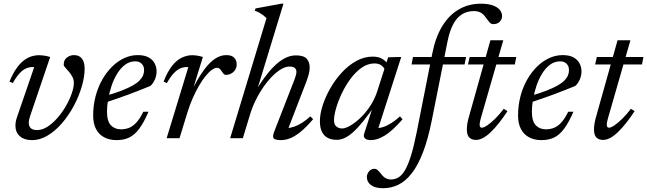

<svg xmlns="http://www.w3.org/2000/svg" viewBox="-20 -730 3418 1014"><path d="M427 -367.5Q427 -325 412.2 -274.2Q397.5 -223.5 371 -173.2Q344.5 -123 309.2 -81.5Q274 -40 233 -15Q192 10 148 10Q108.5 10 85 -10.5Q61.5 -31 61.5 -66.5Q61.5 -86.5 69 -109L160.5 -375Q158.5 -375.5 156.8 -375.8Q155 -376 153 -376Q135 -376 118 -368.8Q101 -361.5 83.8 -343.2Q66.5 -325 47.5 -291.5L30 -299Q46.5 -339 65 -366Q83.5 -393 103.5 -409Q123.5 -425 144.8 -431.8Q166 -438.5 187 -438.5Q197 -438.5 206.8 -437.2Q216.5 -436 226.2 -434Q236 -432 245 -429L139.5 -118.5Q136 -108 134 -98.8Q132 -89.5 132 -82Q132 -62 143.2 -52.5Q154.5 -43 175 -43Q203.5 -43 231.5 -61.2Q259.5 -79.5 284.5 -108.5Q309.5 -137.5 328.8 -171.2Q348 -205 359 -237Q370 -269 370 -292Q370 -310 362 -324.8Q354 -339.5 343.5 -351.8Q333 -364 324.8 -373Q316.5 -382 316.5 -388Q316.5 -414 333.8 -426.5Q351 -439 371 -439Q398 -439 412.5 -420.8Q427 -402.5 427 -367.5Z M694 -406Q664.5 -406 640.8 -388.2Q617 -370.5 599 -341.2Q581 -312 569.2 -276.8Q557.5 -241.5 551.2 -206Q545 -170.5 545 -141.5Q545 -90 565.5 -68.5Q586 -47 619 -47Q642 -47 662 -55Q682 -63 700.5 -83.2Q719 -103.5 737 -140H764.5Q739.5 -82.5 715 -49.8Q690.5 -17 662 -3.5Q633.5 10 596 10Q558 10 530.2 -4.8Q502.5 -19.5 487.2 -48.5Q472 -77.5 472 -120Q472 -172.5 484.5 -220.5Q497 -268.5 519.2 -308Q541.5 -347.5 571 -377Q600.5 -406.5 635.5 -422.8Q670.5 -439 707.5 -439Q742.5 -439 764.5 -427Q786.5 -415 796.8 -395.2Q807 -375.5 807 -352.5Q807 -331 797.8 -309.8Q788.5 -288.5 774 -276Q745.5 -264.5 716.5 -253Q687.5 -241.5 657.8 -230.5Q628 -219.5 598.2 -209.2Q568.5 -199 538.5 -189L540 -224.5Q588.5 -238 623.2 -251.8Q658 -265.5 681 -278.5Q704 -291.5 717 -305Q730 -318.5 735.5 -332Q741 -345.5 741 -359.5Q741 -373.5 735.5 -383.8Q730 -394 719.8 -400Q709.5 -406 694 -406Z M974.5 -375Q972.5 -375.5 970.8 -375.8Q969 -376 967 -376Q949 -376 932 -368.8Q915 -361.5 897.8 -343.2Q880.5 -325 861.5 -291.5L844 -299Q865 -353 889.5 -383.2Q914 -413.5 941.2 -426Q968.5 -438.5 995.5 -438.5Q1005.5 -438.5 1014.8 -437.2Q1024 -436 1033.2 -434Q1042.5 -432 1051.5 -429L999 -259.5H996.5Q1028.5 -322 1057.8 -361.5Q1087 -401 1116 -420Q1145 -439 1175 -439Q1203.5 -439 1216.8 -425.2Q1230 -411.5 1230 -390Q1230 -374 1222 -361.2Q1214 -348.5 1200.8 -341.5Q1187.5 -334.5 1172 -334.5Q1167.5 -334.5 1163 -338.2Q1158.5 -342 1152 -352Q1146 -362 1140 -367Q1134 -372 1126 -372Q1113.5 -372 1097.8 -360.2Q1082 -348.5 1064.8 -327.2Q1047.5 -306 1030.5 -276.5Q1013.5 -247 997.8 -211.5Q982 -176 970 -136.5L928 0H860Z M1299.5 -122 1262.5 0H1195.5L1387.5 -634.5Q1378.5 -643 1369.8 -649.8Q1361 -656.5 1350.5 -662.5Q1340 -668.5 1325.5 -673.5L1329.5 -685.5L1466 -710.5H1477L1335 -245.5L1328.5 -246.5Q1350.5 -284 1375.2 -318.2Q1400 -352.5 1427 -379.5Q1454 -406.5 1483.2 -422Q1512.5 -437.5 1542 -437.5Q1584 -437.5 1599.8 -419.8Q1615.5 -402 1615.5 -373.5Q1615.5 -357.5 1610.5 -338Q1605.5 -318.5 1596.5 -295L1496.5 -36L1497 -54Q1513.5 -54 1533.8 -61Q1554 -68 1576 -82Q1598 -96 1619 -115.5L1633.5 -100.5Q1598 -58.5 1568 -34.2Q1538 -10 1512.8 0Q1487.5 10 1465 10Q1432.5 10 1425.2 0.5Q1418 -9 1429 -37L1535.5 -310.5Q1539.5 -321.5 1542.5 -331.8Q1545.5 -342 1545.5 -350.5Q1545.5 -363 1537.2 -370.8Q1529 -378.5 1508 -378.5Q1484 -378.5 1454.2 -358Q1424.5 -337.5 1394.8 -301.5Q1365 -265.5 1340 -219.5Q1315 -173.5 1299.5 -122Z M1903 -23 1955 -185H1968Q1930 -129 1899.8 -91.5Q1869.5 -54 1844.8 -32Q1820 -10 1799 -0.8Q1778 8.5 1758.5 8.5Q1731.5 8.5 1711.5 -1.5Q1691.5 -11.5 1680.5 -33.2Q1669.5 -55 1669.5 -90Q1669.5 -128 1684.2 -173.8Q1699 -219.5 1725 -264.8Q1751 -310 1786 -347.8Q1821 -385.5 1862.2 -408.2Q1903.5 -431 1948 -431Q1977 -431 1996 -420.8Q2015 -410.5 2030.5 -389.5L2011.5 -363Q2007 -375.5 1993.2 -385.2Q1979.5 -395 1958 -395Q1922.5 -395 1890.2 -372.5Q1858 -350 1831.2 -313.8Q1804.5 -277.5 1785 -236.5Q1765.5 -195.5 1754.8 -157.8Q1744 -120 1744 -94.5Q1744 -73 1756.2 -62.2Q1768.5 -51.5 1787 -51.5Q1803.5 -51.5 1828.8 -65.8Q1854 -80 1881.2 -105.5Q1908.5 -131 1932.5 -166.2Q1956.5 -201.5 1970.5 -242.5L2030 -427.5L2089 -429H2099L1972.5 -36L1964 -54.5Q1980 -52 2001.5 -58.5Q2023 -65 2046.5 -79.8Q2070 -94.5 2092.5 -115.5L2106 -100Q2052 -38.5 2012.2 -14.2Q1972.5 10 1939 10Q1917.5 10 1907.8 1Q1898 -8 1903 -23Z M2153.5 -389.5 2161 -429H2441.5L2433.5 -389.5ZM2261 -97.5Q2241 4 2214.2 73.5Q2187.5 143 2154.8 185Q2122 227 2084 245.5Q2046 264 2004 264Q1961 264 1939.2 247.5Q1917.5 231 1917.5 205Q1917.5 189 1928.8 175.2Q1940 161.5 1957.5 161.5Q1967.5 161.5 1976.5 170.2Q1985.5 179 1996 192.5Q2006.5 206 2018.8 212Q2031 218 2043.5 218Q2064.5 218 2083 207.8Q2101.5 197.5 2118 170.2Q2134.5 143 2150 93.8Q2165.5 44.5 2181 -33.5L2263 -447.5Q2279.5 -532 2315 -590.8Q2350.5 -649.5 2402.5 -680Q2454.5 -710.5 2520.5 -710.5Q2556.5 -710.5 2581.2 -702Q2606 -693.5 2618.8 -678.8Q2631.5 -664 2631.5 -645Q2631.5 -627.5 2619 -615Q2606.5 -602.5 2585 -602.5Q2571.5 -602.5 2561.5 -616.8Q2551.5 -631 2540.5 -644Q2530.5 -657.5 2516.5 -664.5Q2502.5 -671.5 2482.5 -671.5Q2446.5 -671.5 2419 -654Q2391.5 -636.5 2372.8 -600.5Q2354 -564.5 2343 -509Z M2451.5 -389.5 2460.5 -429H2706.5L2699 -389.5ZM2519.5 -106Q2517.5 -98.5 2516 -92Q2514.5 -85.5 2513.8 -80.5Q2513 -75.5 2513 -71.5Q2513 -63.5 2516 -59.5Q2519 -55.5 2524.5 -55.5Q2535 -55.5 2553.5 -68Q2572 -80.5 2594.8 -102.8Q2617.5 -125 2640.5 -155.5L2660 -143Q2637.5 -108.5 2615.5 -80.8Q2593.5 -53 2572.5 -32.8Q2551.5 -12.5 2531.5 -1.8Q2511.5 9 2493.5 9Q2472 9 2458.8 -3.5Q2445.5 -16 2445.5 -46.5Q2445.5 -60 2448.2 -77.8Q2451 -95.5 2458 -118.5L2570 -517.5H2638Z M2938 -406Q2908.5 -406 2884.8 -388.2Q2861 -370.5 2843 -341.2Q2825 -312 2813.2 -276.8Q2801.5 -241.5 2795.2 -206Q2789 -170.5 2789 -141.5Q2789 -90 2809.5 -68.5Q2830 -47 2863 -47Q2886 -47 2906 -55Q2926 -63 2944.5 -83.2Q2963 -103.5 2981 -140H3008.5Q2983.5 -82.5 2959 -49.8Q2934.5 -17 2906 -3.5Q2877.5 10 2840 10Q2802 10 2774.2 -4.8Q2746.5 -19.5 2731.2 -48.5Q2716 -77.5 2716 -120Q2716 -172.5 2728.5 -220.5Q2741 -268.5 2763.2 -308Q2785.5 -347.5 2815 -377Q2844.5 -406.5 2879.5 -422.8Q2914.5 -439 2951.5 -439Q2986.5 -439 3008.5 -427Q3030.5 -415 3040.8 -395.2Q3051 -375.5 3051 -352.5Q3051 -331 3041.8 -309.8Q3032.5 -288.5 3018 -276Q2989.5 -264.5 2960.5 -253Q2931.5 -241.5 2901.8 -230.5Q2872 -219.5 2842.2 -209.2Q2812.5 -199 2782.5 -189L2784 -224.5Q2832.5 -238 2867.2 -251.8Q2902 -265.5 2925 -278.5Q2948 -291.5 2961 -305Q2974 -318.5 2979.5 -332Q2985 -345.5 2985 -359.5Q2985 -373.5 2979.5 -383.8Q2974 -394 2963.8 -400Q2953.5 -406 2938 -406Z M3123 -389.5 3132 -429H3378L3370.5 -389.5ZM3191 -106Q3189 -98.5 3187.5 -92Q3186 -85.5 3185.2 -80.5Q3184.5 -75.5 3184.5 -71.5Q3184.5 -63.5 3187.5 -59.5Q3190.5 -55.5 3196 -55.5Q3206.5 -55.5 3225 -68Q3243.5 -80.5 3266.2 -102.8Q3289 -125 3312 -155.5L3331.5 -143Q3309 -108.5 3287 -80.8Q3265 -53 3244 -32.8Q3223 -12.5 3203 -1.8Q3183 9 3165 9Q3143.5 9 3130.2 -3.5Q3117 -16 3117 -46.5Q3117 -60 3119.8 -77.8Q3122.5 -95.5 3129.5 -118.5L3241.5 -517.5H3309.5Z"/></svg>

Font: Newsreader 20pt
Style: Italic
Weight: 400
Italic angle: -17°
Version: Version 1.003